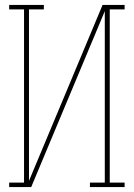

<svg xmlns="http://www.w3.org/2000/svg" viewBox="-20 -755 540 775"><path d="M17 0V-18H77V-717H17V-735H157V-717H97V-25L394 -735H483V-717H423V-18H483V0H343V-18H403V-710L106 0Z"/></svg>

Font: Iosevka Curly Slab Thin
Style: Regular
Weight: 100
Monospace: yes
Designer: Belleve Invis
Foundry: Belleve Invis
Version: Version 22.1.2; ttfautohint (v1.8.4)